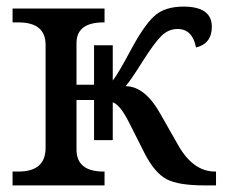

<svg xmlns="http://www.w3.org/2000/svg" viewBox="-20 -562 685 582"><path d="M265.1 -258.8H211.9V-108.9Q211.9 -42 293.9 -42H296.9V0H18.1V-42H36.1Q118.2 -42 118.2 -113.8V-425.8Q118.2 -494.1 36.1 -494.1H18.1V-536.1H296.9V-494.1H293.9Q211.9 -494.1 211.9 -431.2V-305.2H265.1V-424.8H321.8V-317.9Q336.4 -335.4 376 -409.4Q415.5 -483.4 447 -512.7Q478.5 -542 536.1 -542Q622.1 -542 622.1 -481Q622.1 -429.7 574.2 -418Q563.5 -474.1 518.1 -474.1Q490.2 -474.1 468.5 -452.4Q446.8 -430.7 411.6 -374.8Q376.5 -318.8 360.8 -300.8Q420.4 -300.3 467.8 -213.9L520 -122.1Q565.4 -42 631.8 -42H634.8V0H600.1Q520.5 0 485.1 -18.8Q449.7 -37.6 419.9 -94.2L371.1 -190.9Q344.7 -243.7 321.8 -252V-137.2H265.1Z"/></svg>

Font: Noto Serif
Style: Regular
Weight: 400
Designer: Monotype Design team
Foundry: Monotype Imaging Inc.
Version: Version 1.02